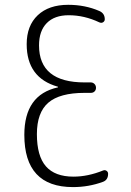

<svg xmlns="http://www.w3.org/2000/svg" viewBox="-20 -760 540 790"><path d="M280.3 9.8Q80.1 9.8 80.1 -205.1Q80.1 -370.1 217.8 -400.4Q218.8 -400.4 218.8 -402.3Q218.8 -403.3 217.8 -403.3Q89.8 -439.5 89.8 -578.1Q89.8 -654.3 135.3 -697.3Q180.7 -740.2 260.7 -740.2Q330.1 -740.2 388.7 -714.8Q411.1 -705.1 411.1 -680.7Q411.1 -672.9 404.3 -668.5Q397.5 -664.1 388.7 -668Q327.1 -697.3 262.7 -697.3Q204.1 -697.3 172.4 -665Q140.6 -632.8 140.6 -573.2Q140.6 -420.9 328.1 -420.9H353.5Q362.3 -420.9 368.7 -414.6Q375 -408.2 375 -398.9Q375 -389.6 369.1 -383.8Q363.3 -377.9 353.5 -377.9H328.1Q225.6 -377.9 178.7 -337.4Q131.8 -296.9 131.8 -208Q131.8 -118.2 168.9 -75.7Q206.1 -33.2 282.2 -33.2Q341.8 -33.2 404.3 -58.6Q412.1 -61.5 418.5 -57.1Q424.8 -52.7 424.8 -44.9Q424.8 -19.5 403.3 -11.7Q344.7 9.8 280.3 9.8Z"/></svg>

Font: Rounded-L Mgen+ 1mn light
Style: Regular
Weight: 200
Designer: [Source Han Sans]
Ryoko NISHIZUKA  (kana & ideographs); Paul D. Hunt (Latin, Greek & Cyrillic); Wenlong ZHANG  (bopomofo
Version: Version 1.059.20150602